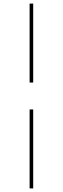

<svg xmlns="http://www.w3.org/2000/svg" viewBox="-20 -830 350 1070"><path d="M145 -370V-810H165V-370ZM145 220V-220H165V220Z"/></svg>

Font: M PLUS 1 Thin Thin
Style: Regular
Weight: 250
Version: Version 1.001